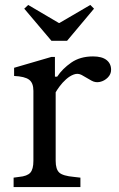

<svg xmlns="http://www.w3.org/2000/svg" viewBox="-20 -756 479 776"><path d="M35 0V-38L57 -41Q90 -44 102.5 -58Q115 -72 115 -106V-389Q115 -421 97.5 -434Q80 -447 37 -449V-482L188 -526H202V-446H211Q232 -478 268 -503Q304 -528 356 -528Q392 -528 410.5 -513.5Q429 -499 429 -474Q429 -456 415.5 -442.5Q402 -429 384 -425Q366 -421 350 -430L310 -453Q295 -461 278.5 -455Q262 -449 247 -435.5Q232 -422 221 -407Q210 -392 205 -383V-106Q205 -72 219.5 -58.5Q234 -45 279 -41L305 -38V0ZM188 -591 78 -721 94 -736 218 -663H220L345 -736L360 -721L251 -591Z"/></svg>

Font: Hedvig Letters Serif 14pt
Style: Regular
Weight: 400
Designer: Alexander Örn & Tor Weibull
Foundry: Kanon Foundry
Version: Version 1.000; ttfautohint (v1.8.4.7-5d5b)